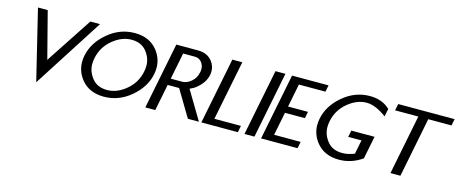

<svg xmlns="http://www.w3.org/2000/svg" viewBox="-41 -1170 4162 1747"><g transform="rotate(15 2040.0 -296.5)"><path d="M315.9 36.1 155.3 -625H247.1L360.4 -187L648.4 -625H739.7Z M942.4 3.9Q802.2 3.9 727.1 -91.8Q670.9 -163.6 670.9 -252Q670.9 -281.2 677.2 -312.5Q702.1 -437.5 814.9 -533.2Q927.7 -628.9 1068.4 -628.9Q1209 -628.9 1283.7 -533.2Q1339.8 -461.4 1339.8 -373Q1339.8 -343.8 1333.5 -312.5Q1308.6 -187.5 1195.8 -91.8Q1083 3.9 942.4 3.9ZM955.6 -62.5Q1048.3 -62.5 1133.3 -133.5Q1218.3 -204.6 1239.7 -312.5Q1245.6 -342.3 1245.6 -369.1Q1245.6 -439.9 1196.8 -501.2Q1147.9 -562.5 1055.2 -562.5Q962.9 -562.5 877.7 -491.5Q792.5 -420.4 771 -312.5Q765.1 -283.2 765.1 -256.3Q765.1 -185.1 814.2 -123.8Q863.3 -62.5 955.6 -62.5Z M1661.6 -625Q1750 -625 1795.9 -567.9Q1830.6 -524.4 1830.6 -472.2Q1830.6 -455.1 1827.1 -437.5Q1812.5 -364.3 1741.2 -305.2Q1715.8 -283.7 1678.7 -268.1L1838.9 0H1734.9L1585.4 -250H1477.5L1427.7 0H1334L1458.5 -625ZM1648.9 -562.5H1539.6L1489.7 -312.5H1599.1Q1640.1 -312.5 1681.2 -346.9Q1722.2 -381.3 1733.4 -437.5Q1736.8 -453.6 1736.8 -468.3Q1736.8 -503.9 1713.4 -533.2Q1689.9 -562.5 1648.9 -562.5Z M1861.8 0 1986.3 -625H2080.1L1967.8 -62.5H2217.8L2205.6 0Z M2361.8 0H2268.1L2392.6 -625H2486.3Z M2892.6 -625 2879.9 -562.5H2629.9L2586.4 -343.8H2773.9L2761.7 -281.2H2574.2L2530.3 -62.5H2780.3L2768.1 0H2424.3L2548.8 -625Z M3311.5 -218.8H3186.5L3199.2 -281.2H3418L3375 -66.9Q3274.4 3.9 3157.7 3.9Q3017.6 3.9 2942.4 -91.8Q2886.2 -163.6 2886.2 -252Q2886.2 -281.2 2892.6 -312.5Q2917.5 -437.5 3030.3 -533.2Q3143.1 -628.9 3283.7 -628.9Q3399.9 -628.9 3472.7 -558.1L3458 -484.4Q3353 -562.5 3270.5 -562.5Q3178.2 -562.5 3093 -491.5Q3007.8 -420.4 2986.3 -312.5Q2980.5 -283.2 2980.5 -256.3Q2980.5 -185.1 3029.5 -123.8Q3078.6 -62.5 3170.9 -62.5Q3226.1 -62.5 3285.2 -86.9Z M3848.6 -562.5 3736.8 0H3643.1L3754.9 -562.5H3536.1L3548.8 -625H4080.1L4067.4 -562.5Z"/></g></svg>

Font: Juliett
Style: Bold Italic
Weight: 700
Italic angle: -11.25°
Designer: GGBotNet
Foundry: GGBotNet
Version: 0.60